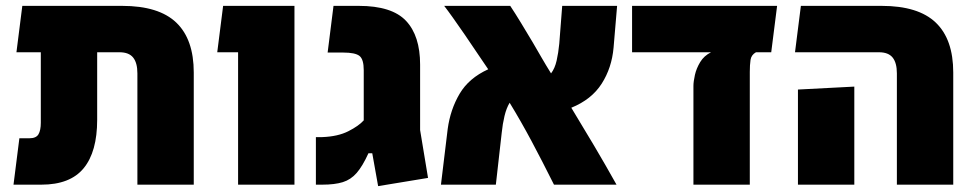

<svg xmlns="http://www.w3.org/2000/svg" viewBox="-20 -629 3312 654"><path d="M26 0 46 -158H80Q103 -158 111 -171.5Q119 -185 119 -211V-451H36L56 -609H396Q521 -609 580.5 -552Q640 -495 640 -382V0H448V-379Q448 -415 433.5 -433Q419 -451 387 -451H311V-221Q311 -112 265 -56Q219 0 121 0Z M791 0V-451H720L740 -609H983V0Z M1268 5 1248 -107H1235Q1215 -63 1195 -40Q1175 -17 1147.5 -8.5Q1120 0 1078 0H1056V-162H1078Q1131 -164 1166.5 -182Q1202 -200 1219 -219V-390Q1219 -427 1204.5 -438.5Q1190 -450 1149 -450H1096L1116 -609H1202Q1315 -609 1363 -558Q1411 -507 1411 -409V-186L1438 -23Z M1482 0 1505 -190Q1514 -256 1545.5 -309.5Q1577 -363 1643 -393Q1627 -416 1606 -447.5Q1585 -479 1563 -511Q1541 -543 1522.5 -569Q1504 -595 1493 -609H1718Q1734 -585 1755 -550.5Q1776 -516 1795 -484Q1814 -452 1824 -434Q1839 -408 1857 -379Q1870 -396 1876 -422.5Q1882 -449 1885 -480L1895 -609H2082L2070 -467Q2064 -398 2029.5 -344Q1995 -290 1926 -262Q1965 -198 2003.5 -133Q2042 -68 2080 0H1867Q1826 -82 1790.5 -148.5Q1755 -215 1716 -279Q1705 -261 1698.5 -234Q1692 -207 1689 -177L1669 0Z M2342 0V-336Q2342 -351 2347 -373.5Q2352 -396 2365 -417.5Q2378 -439 2402 -451H2133V-609H2627L2607 -451H2555Q2539 -442 2536.5 -425Q2534 -408 2534 -384V0Z M3035 0V-379Q3035 -415 3020.5 -433Q3006 -451 2974 -451H2688L2708 -609H2983Q3108 -609 3167.5 -552Q3227 -495 3227 -382V0ZM2698 0V-324L2890 -334V0Z"/></svg>

Font: Noto Sans Hebrew SemiCondensed Black
Style: Regular
Weight: 900
Width: 4
Designer: Ben Nathan
Foundry: Google LLC
Version: Version 3.001; ttfautohint (v1.8.4.7-5d5b)